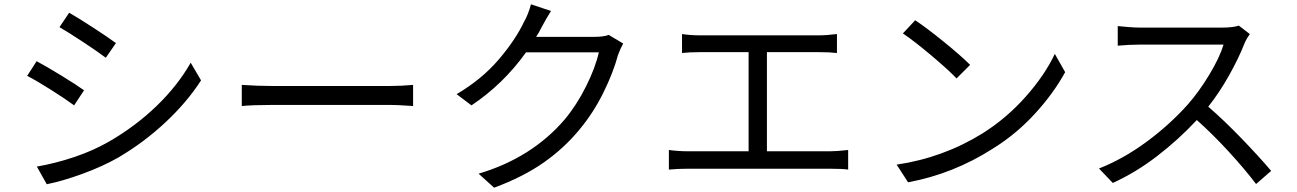

<svg xmlns="http://www.w3.org/2000/svg" viewBox="-20 -827 6020 891"><path d="M518 -627 471 -559Q434 -587 366.5 -631.5Q299 -676 256 -701L301 -768Q343 -744 413 -698.5Q483 -653 518 -627ZM370 -408 324 -338Q285 -367 217 -410Q149 -453 106 -475L150 -543Q195 -519 266 -475.5Q337 -432 370 -408ZM486 -170Q609 -241 706.5 -335Q804 -429 865 -536L913 -454Q848 -353 748 -259.5Q648 -166 529 -96Q457 -55 364.5 -21Q272 13 197 28L151 -54Q238 -69 325.5 -98.5Q413 -128 486 -170Z M1241 -428H1789Q1842 -428 1897 -433V-335Q1888 -335 1855.5 -337.5Q1823 -340 1790 -340H1241Q1154 -340 1102 -335V-433Q1177 -428 1241 -428Z M2848 -572Q2826 -490 2780 -397Q2734 -304 2671 -228Q2599 -140 2503.5 -73Q2408 -6 2273 44L2201 -21Q2447 -94 2600 -272Q2656 -339 2699.5 -426Q2743 -513 2759 -584H2421Q2316 -437 2168 -338L2099 -390Q2216 -459 2294.5 -551Q2373 -643 2413 -728Q2421 -741 2430 -764Q2439 -787 2444 -807L2537 -776Q2517 -745 2492 -698Q2482 -677 2468 -656H2740Q2781 -656 2805 -665L2872 -625Q2860 -604 2848 -572Z M3916 -131V-40Q3889 -44 3833 -44H3172Q3125 -44 3084 -40V-131Q3129 -125 3172 -125H3454V-585H3229Q3178 -585 3145 -581V-669Q3184 -663 3229 -663H3779Q3816 -663 3864 -669V-581Q3831 -585 3779 -585H3539V-125H3833Q3864 -125 3916 -131Z M4482 -526 4419 -463Q4380 -504 4301.5 -570Q4223 -636 4170 -672L4227 -733Q4280 -698 4360 -633Q4440 -568 4482 -526ZM4541 -209Q4652 -279 4740.5 -379Q4829 -479 4875 -577L4923 -492Q4868 -392 4781.5 -298Q4695 -204 4587 -137Q4404 -20 4194 19L4141 -63Q4358 -95 4541 -209Z M5755 -625Q5728 -556 5683 -476Q5638 -396 5587 -332Q5660 -269 5742 -184Q5824 -99 5879 -34L5809 27Q5756 -43 5681.5 -124Q5607 -205 5534 -270Q5448 -178 5349 -102Q5250 -26 5144 22L5080 -45Q5194 -90 5301.5 -169.5Q5409 -249 5492 -342Q5544 -401 5592 -480.5Q5640 -560 5658 -620H5268Q5222 -620 5167 -615V-706Q5184 -704 5216 -701.5Q5248 -699 5268 -699H5654Q5700 -699 5729 -708L5780 -669Q5774 -661 5767 -649Q5760 -637 5755 -625Z"/></svg>

Font: Noto Sans SC
Style: Regular
Weight: 400
Designer: Ryoko NISHIZUKA ____ (kana & ideographs); Paul D. Hunt (Latin, Greek & Cyrillic); Wenlong ZHANG ___ (bopomofo); Sandoll 
Foundry: Adobe Systems Incorporated
Version: Version 1.004